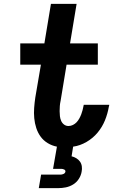

<svg xmlns="http://www.w3.org/2000/svg" viewBox="-20 -755 640 995"><path d="M181 220 193 150H293Q301 150 309 146.5Q317 143 319 135Q319 135 319 135Q319 135 319 135Q320 127 312.5 123.5Q305 120 298 120H255L275 5Q249 0 227 -13.5Q205 -27 190.5 -47Q176 -67 168 -91.5Q160 -116 157.5 -142.5Q155 -169 157 -196Q159 -223 163 -250L192 -420H85V-530H210L244 -735H377L343 -530H487V-420H325L294 -232Q291 -219 290 -205.5Q289 -192 289 -179Q289 -166 290.5 -153Q292 -140 297 -128.5Q302 -117 312 -109.5Q322 -102 335 -102Q347 -102 358 -107.5Q369 -113 377 -121.5Q385 -130 391 -141Q397 -152 401 -162.5Q405 -173 408 -184.5Q411 -196 413 -207Q413 -208 413.5 -209.5Q414 -211 414 -212H546Q546 -210 545.5 -207Q545 -204 544 -202Q538 -166 524 -131.5Q510 -97 486 -68Q462 -39 428.5 -19.5Q395 0 359 5L351 55Q364 58 375.5 65Q387 72 394.5 82.5Q402 93 404 107Q406 121 403 135Q400 154 388.5 172Q377 190 359 201Q341 212 321 216Q301 220 281 220Z"/></svg>

Font: Iosevka Curly XBdExObl
Style: Regular
Weight: 800
Width: 7
Italic angle: -9°
Monospace: yes
Designer: Belleve Invis
Foundry: Belleve Invis
Version: Version 11.1.0; ttfautohint (v1.8.3)